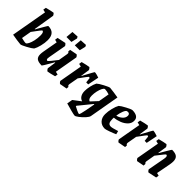

<svg xmlns="http://www.w3.org/2000/svg" viewBox="115 -1622 2772 2772"><g transform="rotate(45 1501.0 -236.0)"><path d="M439 -314Q439 -256 422.5 -190.5Q406 -125 385 -90Q361 -67 290.5 -29Q220 9 201 9Q189 9 125.5 0Q62 -9 34 -15H29V-16L127 -569L81 -580L89 -624Q120 -633 163 -643Q206 -653 216 -653Q221 -653 233 -637Q245 -621 244 -615L192 -294H199L220 -332Q247 -380 272 -422Q297 -464 300 -464Q439 -464 439 -314ZM317 -290Q317 -325 308.5 -341.5Q300 -358 286 -358Q278 -358 180 -223L154 -73Q184 -65 210.5 -60.5Q237 -56 245 -58Q260 -62 277 -94.5Q294 -127 305.5 -179Q317 -231 317 -290Z M906 -427 844 -74 890 -63 882 -20Q851 -11 808 -1Q765 9 756 9Q751 9 738 -7Q725 -23 726 -29L745 -160H737L714 -120Q640 8 635 8Q566 8 535.5 -15Q505 -38 505 -92Q505 -118 511 -152L552 -382L509 -393L516 -437Q542 -441 591 -453Q641 -464 645 -464Q650 -464 663 -449Q676 -434 675 -427L627 -159Q623 -135 623 -127Q623 -98 647 -98Q652 -98 686 -138.5Q720 -179 755 -226L779 -367Q780 -372 780 -379Q780 -392 775.5 -398Q771 -404 763 -408L766 -443Q869 -464 876 -464Q881 -464 894 -449Q907 -434 906 -427ZM607 -649 706 -655 720 -630 698 -537H597ZM777 -649 877 -655 890 -630 868 -537H767Z M1337 -446 1303 -275H1262L1253 -354Q1239 -361 1236 -361Q1229 -361 1134 -229L1109 -88Q1108 -83 1108 -76Q1108 -54 1127 -48L1125 -12Q1020 9 1013 9Q1008 9 995 -6Q982 -21 983 -28L1046 -381L1001 -392L1008 -436Q1040 -445 1083.5 -454.5Q1127 -464 1136 -464Q1141 -464 1153 -448Q1165 -432 1164 -426L1144 -292H1149Q1170 -330 1174 -340Q1198 -386 1221 -427Q1244 -468 1247 -468Q1260 -468 1290.5 -460.5Q1321 -453 1337 -446Z M1735 -440 1654 19Q1650 44 1615 83Q1580 122 1539.5 152.5Q1499 183 1483 183Q1466 183 1401.5 166Q1337 149 1283 133L1298 48L1414 -40Q1376 -51 1354.5 -85Q1333 -119 1333 -172Q1333 -216 1345 -270.5Q1357 -325 1378 -366Q1402 -389 1473 -426.5Q1544 -464 1563 -464Q1576 -464 1643 -454.5Q1710 -445 1735 -440ZM1453 -197Q1453 -159 1464 -139.5Q1475 -120 1492 -116L1584 -215Q1593 -271 1603 -322L1613 -381Q1590 -389 1566 -393.5Q1542 -398 1528 -398Q1520 -398 1518 -397Q1503 -392 1488 -362Q1473 -332 1463 -287.5Q1453 -243 1453 -197ZM1545 4 1570 -133H1561Q1504 -60 1434 23L1401 63L1400 74Q1422 87 1459.5 104.5Q1497 122 1510 122Q1523 122 1545 4Z M1904 -197Q1903 -188 1903 -171Q1903 -120 1916.5 -97Q1930 -74 1965 -74Q1991 -74 2085 -104L2098 -52Q2060 -34 1999.5 -12.5Q1939 9 1923 9Q1857 9 1818 -33Q1779 -75 1779 -143Q1779 -200 1795.5 -265.5Q1812 -331 1833 -366Q1857 -389 1928.5 -426.5Q2000 -464 2019 -464Q2076 -464 2110.5 -442.5Q2145 -421 2145 -372Q2145 -322 2108 -283.5Q2071 -245 2015 -223Q1959 -201 1904 -197ZM1908 -243Q1954 -251 1991.5 -284Q2029 -317 2029 -359Q2029 -379 2019 -389.5Q2009 -400 1991 -400Q1979 -400 1971 -397Q1953 -391 1935 -347Q1917 -303 1908 -243Z M2531 -446 2497 -275H2456L2447 -354Q2433 -361 2430 -361Q2423 -361 2328 -229L2303 -88Q2302 -83 2302 -76Q2302 -54 2321 -48L2319 -12Q2214 9 2207 9Q2202 9 2189 -6Q2176 -21 2177 -28L2240 -381L2195 -392L2202 -436Q2234 -445 2277.5 -454.5Q2321 -464 2330 -464Q2335 -464 2347 -448Q2359 -432 2358 -426L2338 -292H2343Q2364 -330 2368 -340Q2392 -386 2415 -427Q2438 -468 2441 -468Q2454 -468 2484.5 -460.5Q2515 -453 2531 -446Z M2911 -73 2954 -62 2947 -18Q2825 9 2818 9Q2813 9 2800 -6Q2787 -21 2788 -28L2837 -292Q2840 -309 2840 -323Q2840 -356 2816 -356Q2808 -356 2734 -258Q2724 -246 2706 -222L2683 -88Q2682 -84 2682 -77Q2682 -55 2699 -48L2697 -12Q2594 9 2587 9Q2582 9 2569 -6Q2556 -21 2557 -28L2620 -381L2575 -392L2582 -436Q2614 -445 2657.5 -454.5Q2701 -464 2710 -464Q2715 -464 2727 -448Q2739 -432 2738 -426L2718 -292H2724L2739 -319Q2749 -337 2786.5 -400.5Q2824 -464 2828 -464Q2898 -464 2928.5 -438.5Q2959 -413 2959 -357Q2959 -331 2953 -295Z"/></g></svg>

Font: Grenze SemiBold
Style: Italic
Weight: 600
Italic angle: -10°
Designer: Renata Polastri
Foundry: Omnibus-Type
Version: Version 1.002; ttfautohint (v1.8)